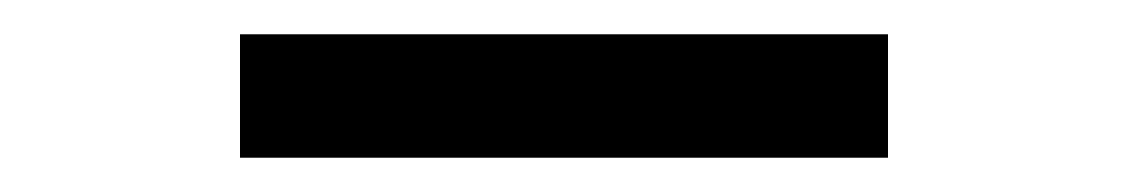

<svg xmlns="http://www.w3.org/2000/svg" viewBox="-20 -378 658 112"><path d="M120 -358H498V-286H120Z"/></svg>

Font: Fragment Mono SC
Style: Regular
Weight: 400
Monospace: yes
Designer: Wei Huang based on Nimbus Sans by URW Studio, based on Helvetica by Max Miedinger.
Foundry: Wei Huang
Version: Version 1.012; ttfautohint (v1.8.4.7-5d5b)